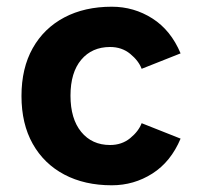

<svg xmlns="http://www.w3.org/2000/svg" viewBox="-20 -540 590 572"><path d="M518 -381 402 -335Q393 -359 368 -379.5Q343 -400 308 -400Q254 -400 222 -362Q190 -324 190 -255Q190 -186 222 -147Q254 -108 308 -108Q343 -108 368 -128.5Q393 -149 402 -173L518 -127Q489 -58 434 -23Q379 12 313 12Q232 12 171.5 -20Q111 -52 77.5 -111.5Q44 -171 44 -254Q44 -337 77.5 -396.5Q111 -456 171.5 -488Q232 -520 313 -520Q379 -520 434 -485Q489 -450 518 -381Z"/></svg>

Font: Inclusive Sans
Style: Regular
Weight: 400
Designer: Olivia King
Foundry: Olivia King
Version: Version 2.004